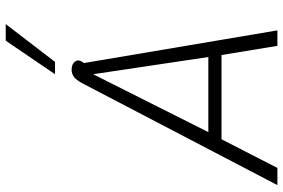

<svg xmlns="http://www.w3.org/2000/svg" viewBox="-179 -809 988 670"><g transform="rotate(-90 315.0 -474.0)"><path d="M359 -680Q370 -701 381 -709.5Q392 -718 406 -718Q422 -718 430.5 -711Q439 -704 439 -695Q439 -686 430 -675L544 0H490L458 -195H164L64 0H4ZM451 -241 391 -643 189 -241ZM508 -948H566L434 -776H391Z"/></g></svg>

Font: Niramit ExtraLight
Style: Italic
Weight: 200
Italic angle: -10°
Designer: Katatrad Aksorn Co.,Ltd.
Foundry: Cadson Demak Co.,Ltd.
Version: Version 1.000; ttfautohint (v1.6)